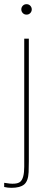

<svg xmlns="http://www.w3.org/2000/svg" viewBox="-42 -695 229 919"><path d="M96 77Q96 111 95 129Q93 172 73.5 188Q54 204 13 204Q-5 204 -22 200V180Q37 191 55.5 174.5Q74 158 74 103V-510H96ZM67 -632.5Q60 -640 60 -650Q60 -660 67 -667.5Q74 -675 85 -675Q96 -675 103 -667.5Q110 -660 110 -650Q110 -640 103 -632.5Q96 -625 85 -625Q74 -625 67 -632.5Z"/></svg>

Font: Nacelle Thin
Style: Regular
Weight: 100
Designer: Sora Sagano
Foundry: Sora Sagano
Version: Version 1.000;FEAKit 1.0